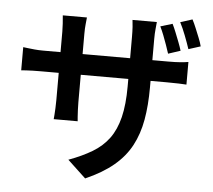

<svg xmlns="http://www.w3.org/2000/svg" viewBox="-58 -869 1116 1006"><g transform="rotate(5 500.0 -365.5)"><path d="M812 -773Q821 -755 831 -730Q841 -705 850.5 -680.5Q860 -656 866 -636L802 -615Q795 -637 786.5 -661Q778 -685 768.5 -709.5Q759 -734 749 -754ZM914 -805Q924 -786 934 -761.5Q944 -737 954 -712.5Q964 -688 969 -668L906 -648Q895 -681 880.5 -718.5Q866 -756 851 -785ZM723 -431Q723 -336 709.5 -260Q696 -184 663.5 -123Q631 -62 573 -13.5Q515 35 426 74L330 -16Q401 -42 453.5 -73.5Q506 -105 539.5 -150.5Q573 -196 589.5 -263Q606 -330 606 -426V-685Q606 -715 604.5 -738.5Q603 -762 601 -775H729Q728 -762 725.5 -738.5Q723 -715 723 -685ZM362 -767Q361 -755 358.5 -732.5Q356 -710 356 -681V-321Q356 -301 357 -280.5Q358 -260 359 -244.5Q360 -229 361 -221H235Q236 -229 237 -244.5Q238 -260 239 -280Q240 -300 240 -321V-682Q240 -702 238.5 -724Q237 -746 235 -767ZM43 -583Q51 -582 67 -580Q83 -578 104 -576Q125 -574 149 -574H807Q845 -574 869.5 -576Q894 -578 912 -581V-462Q898 -463 871.5 -464Q845 -465 807 -465H149Q125 -465 104.5 -464.5Q84 -464 68.5 -463Q53 -462 43 -461Z"/></g></svg>

Font: Noto Sans SC Thin SemiBold
Style: Regular
Weight: 600
Version: Version 2.004-H2;hotconv 1.0.118;makeotfexe 2.5.65603